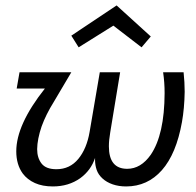

<svg xmlns="http://www.w3.org/2000/svg" viewBox="-20 -677 722 708"><path d="M445 10.5Q418 10.5 395.5 2.8Q373 -5 357.8 -19Q342.5 -33 336.5 -50.5Q330.5 -68 330.5 -87V-94.5Q315.5 -49 276 -20Q233 10.5 175 10.5Q136.5 10.5 108.8 -2Q81 -14.5 64 -37Q40 -70 40 -119Q40 -217.5 145.5 -350.5H41.5L52 -410.5H243L178.5 -301.5Q149.5 -255 133.5 -211Q117.5 -164 117 -127Q117 -95 133.2 -74Q149.5 -53 188 -53Q237.5 -53 268.8 -91Q300 -129 310.5 -191L348 -410.5H423L386.5 -189Q381.5 -160 381.5 -137.5Q381.5 -54.5 449 -54.5Q499.5 -54.5 536 -106.5Q586.5 -181 587 -333.5Q587 -373.5 581.5 -410.5H657Q661 -373.5 661 -338.5Q660 -277.5 651 -227Q630 -109.5 577 -49.5Q524 10.5 445 10.5ZM502 -502.5 398 -582.5 270 -502.5 243 -545.5 410 -657 536 -542.5Z"/></svg>

Font: Lucymar Sans
Style: Italic
Weight: 400
Italic angle: -10°
Foundry: The League of Moveable Type (original font) / Main changes by Cristiano Sobral with portions from Mirco Monsees
Version: Version 2.00;August 30, 2020;FontCreator 13.0.0.2681 64-bit